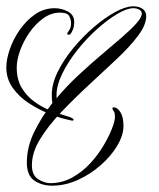

<svg xmlns="http://www.w3.org/2000/svg" viewBox="-20 -588 503 608"><path d="M153 -562Q175 -562 195 -551.5Q215 -541 215 -518Q215 -504 210.5 -493.5Q206 -483 204 -482Q203 -478 197 -478Q191 -478 194 -485Q196 -487 200.5 -494.5Q205 -502 205 -515Q205 -525 199.5 -536.5Q194 -548 170 -548Q142 -548 117 -530Q92 -512 73 -484.5Q54 -457 43.5 -427.5Q33 -398 33 -374Q33 -336 49 -309.5Q65 -283 89.5 -265.5Q114 -248 139.5 -238Q165 -228 184.5 -222.5Q204 -217 208 -214Q214 -211 213 -208Q213 -206 208 -206Q206 -206 184 -211.5Q162 -217 131.5 -229.5Q101 -242 71 -261.5Q41 -281 20.5 -309.5Q0 -338 0 -375Q0 -400 11 -432Q22 -464 42.5 -493.5Q63 -523 91 -542.5Q119 -562 153 -562ZM402 -568Q420 -568 431.5 -560Q443 -552 443 -537Q443 -509 417 -474.5Q391 -440 349.5 -401Q308 -362 262 -319.5Q216 -277 174.5 -233.5Q133 -190 107 -147.5Q81 -105 81 -65Q81 -33 101 -20.5Q121 -8 139 -8Q176 -8 208 -25.5Q240 -43 265 -70Q290 -97 307.5 -126.5Q325 -156 334.5 -180.5Q344 -205 344 -218Q344 -229 341.5 -233.5Q339 -238 337 -241Q336 -243 336 -245.5Q336 -248 340 -248Q352 -248 361.5 -232.5Q371 -217 371 -189Q371 -160 351.5 -127Q332 -94 299 -65Q266 -36 226 -18Q186 0 145 0Q113 0 89 -16Q65 -32 65 -73Q65 -122 88 -169.5Q111 -217 146 -262Q145 -266 144.5 -272Q144 -278 144 -288Q144 -322 162.5 -360Q181 -398 211.5 -435Q242 -472 277 -502Q312 -532 345 -550Q378 -568 402 -568ZM159 -277Q191 -315 228 -349.5Q265 -384 300.5 -414Q336 -444 365 -469Q394 -494 411.5 -513.5Q429 -533 429 -545Q429 -553 421 -557.5Q413 -562 402 -562Q382 -562 351.5 -544Q321 -526 287.5 -496Q254 -466 225 -429.5Q196 -393 177.5 -355.5Q159 -318 159 -286Z"/></svg>

Font: Kapakana
Style: Regular
Weight: 400
Designer: Kousuke Nagai
Version: Version 1.002